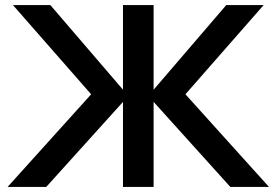

<svg xmlns="http://www.w3.org/2000/svg" viewBox="-20 -740 1095 760"><path d="M566.8 -360.2 891.8 0H1044.8L714 -366.8L1023.7 -720H875.7ZM466.8 0H588V-720H466.8ZM488.1 -360.2 179.2 -720H31.2L340.8 -366.8L10 0H163Z"/></svg>

Font: Vela Sans GX ExtLt
Style: Regular
Weight: 200
Designer: Principal design: Mikhail Sharanda - project Manrope.
Design modification: Ravid Balaliev
Foundry: Mikhail Sharanda
Version: Version 1.001